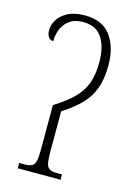

<svg xmlns="http://www.w3.org/2000/svg" viewBox="-112 -782 586 841"><g transform="rotate(15 181.0 -361.5)"><path d="M55 0V-24H77Q100 -24 112 -30Q124 -36 128 -54Q132 -72 132 -109V-307Q185 -340 217.5 -372Q250 -404 265 -443.5Q280 -483 280 -540Q280 -611 252.5 -652Q225 -693 167 -693Q129 -693 105.5 -676Q82 -659 71.5 -632.5Q61 -606 61 -578Q48 -578 39.5 -588.5Q31 -599 31 -621Q31 -643 44.5 -666.5Q58 -690 88.5 -706.5Q119 -723 167 -723Q246 -723 284 -672Q322 -621 322 -538Q322 -475 305.5 -431.5Q289 -388 256.5 -355Q224 -322 174 -290V-109Q174 -72 178 -54Q182 -36 194 -30Q206 -24 229 -24H249V0Z"/></g></svg>

Font: Noto Serif ExtraCondensed ExtraLight
Style: Regular
Weight: 200
Width: 2
Designer: Monotype Design Team
Foundry: Monotype Imaging Inc.
Version: Version 2.015